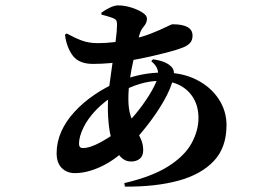

<svg xmlns="http://www.w3.org/2000/svg" viewBox="-20 -628 1040 712"><path d="M441 51Q544 27 604.5 -11.5Q665 -50 690.5 -97Q716 -144 716 -190Q716 -232 698 -263Q680 -294 648 -311Q616 -328 571 -328Q536 -328 497.5 -316.5Q459 -305 411 -278Q369 -254 337.5 -221.5Q306 -189 289.5 -155Q273 -121 273 -95Q273 -79 287 -79Q314 -79 354 -101Q394 -123 428 -150Q454 -171 482 -204.5Q510 -238 532.5 -274Q555 -310 564 -337Q569 -355 564 -370.5Q559 -386 541 -401L547 -408Q570 -405 587 -398.5Q604 -392 615 -381Q623 -373 624.5 -363Q626 -353 624 -342Q614 -299 586 -251Q558 -203 521 -156.5Q484 -110 447 -75Q401 -31 351 -8.5Q301 14 258 14Q228 14 209 -5Q190 -24 190 -60Q190 -101 207 -139.5Q224 -178 255.5 -212.5Q287 -247 328.5 -275.5Q370 -304 417 -324Q460 -342 501 -350.5Q542 -359 585 -359Q656 -359 708.5 -332.5Q761 -306 790.5 -261.5Q820 -217 820 -164Q820 -81 773 -31Q726 19 641.5 42Q557 65 443 64ZM466 -29Q444 -29 427.5 -46Q411 -63 400 -92Q389 -121 384.5 -156.5Q380 -192 380 -230Q380 -267 385.5 -310.5Q391 -354 397.5 -397Q404 -440 409 -477Q414 -514 414 -537Q414 -548 411 -552.5Q408 -557 399 -561Q391 -564 379.5 -567.5Q368 -571 356 -574V-581Q368 -590 386 -599Q404 -608 418 -608Q441 -608 465.5 -600.5Q490 -593 507.5 -582Q525 -571 525 -559Q525 -543 513 -529.5Q501 -516 496 -495Q486 -453 476.5 -412.5Q467 -372 461.5 -334Q456 -296 456 -261Q456 -224 464.5 -198Q473 -172 483.5 -151.5Q494 -131 502.5 -112Q511 -93 511 -71Q511 -50 498.5 -39.5Q486 -29 466 -29ZM325 -391Q273 -391 250 -421.5Q227 -452 221 -499L227 -504Q256 -488 282.5 -478Q309 -468 342 -468Q372 -468 401 -471.5Q430 -475 455 -480Q503 -489 538.5 -503Q574 -517 595 -527.5Q616 -538 620 -538Q694 -538 694 -496Q694 -479 685 -469Q676 -459 659 -452Q639 -444 607 -435.5Q575 -427 535.5 -418Q496 -409 453 -402Q422 -397 389 -394Q356 -391 325 -391Z"/></svg>

Font: Noto Serif SC ExtraLight ExtraBold
Style: Regular
Weight: 800
Version: Version 2.002-H1;hotconv 1.1.0;makeotfexe 2.6.0